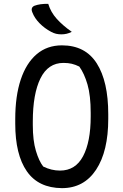

<svg xmlns="http://www.w3.org/2000/svg" viewBox="-20 -955 640 995"><path d="M301 -720Q422 -720 481.5 -626.5Q541 -533 541 -363V-339Q541 -171 478 -75.5Q415 20 301 20Q179 19 119 -67.5Q59 -154 59 -314V-338Q59 -457 87.5 -542.5Q116 -628 170 -674Q224 -720 301 -720ZM150 -307Q150 -227 166 -173.5Q182 -120 204 -92Q246 -71 291 -71Q371 -71 410.5 -145.5Q450 -220 450 -351V-370Q450 -460 433.5 -517Q417 -574 391 -610Q371 -620 352 -624.5Q333 -629 309 -629Q229 -629 189.5 -548.5Q150 -468 150 -325ZM230 -935Q243 -892 274 -857.5Q305 -823 352 -790Q338 -783 325 -780Q312 -777 298 -777Q283 -777 270.5 -780Q258 -783 245 -790Q211 -808 185 -834.5Q159 -861 148 -890Q137 -915 158 -925Q187 -936 230 -935Z"/></svg>

Font: Recursive Mn Csl St
Style: Regular
Weight: 400
Monospace: yes
Version: Version 1.079;hotconv 1.0.112;makeotfexe 2.5.65598; ttfautoh